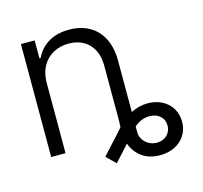

<svg xmlns="http://www.w3.org/2000/svg" viewBox="-97 -644 919 871"><g transform="rotate(-15 362.5 -208.5)"><path d="M411.1 -66.4V-337.9Q411.1 -380.4 395.3 -411.6Q379.4 -442.9 349.9 -459.7Q320.3 -476.6 280.3 -476.6Q239.3 -476.6 207 -458.7Q174.8 -440.9 156.7 -407.5Q138.7 -374 138.7 -329.1V0H71.3V-530.3H135.7V-446.3H141.6Q161.1 -488.8 200.9 -512.9Q240.7 -537.1 297.9 -537.1Q352.1 -537.1 392.6 -514.6Q433.1 -492.2 455.3 -448.5Q477.5 -404.8 477.5 -342.8V-102.5Q516.1 -122.1 556.6 -122.1Q593.8 -122.1 623.3 -106.9Q652.8 -91.8 669.7 -64.2Q686.5 -36.6 686.5 -1Q686.5 33.7 669.4 61.3Q652.3 88.9 621.8 104.5Q591.3 120.1 551.8 120.1Q500.5 120.1 466.8 95.2Q433.1 70.3 418.9 30.3L351.6 104.5L308.6 62.5L393.6 -30.3L410.2 -49.8V-66.4ZM551.8 61.5Q581.1 61.5 599.6 43.5Q618.2 25.4 618.2 -2Q618.2 -29.3 598.9 -46.4Q579.6 -63.5 548.8 -63.5Q510.7 -63.5 477.5 -34.7V-6.8Q477.5 11.7 487.8 27.3Q498 43 515.1 52.2Q532.2 61.5 551.8 61.5Z"/></g></svg>

Font: Pretendard JP Light
Style: Regular
Weight: 300
Designer: Base glyphs from Inter by Rasmus Andersson; Hangeul glyphs from Noto Sans CJK(Source Han Sans) by Jang Soo-young and Kan
Foundry: Kil Hyung-jin
Version: Version 1.309